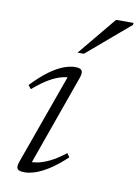

<svg xmlns="http://www.w3.org/2000/svg" viewBox="-81 -745 586 810"><g transform="rotate(10 212.5 -340.0)"><path d="M52.5 -31.5 196 -431.5 209.5 -417Q191 -418 167.2 -412.2Q143.5 -406.5 113.8 -389.5Q84 -372.5 46.5 -340L34 -355.5Q75.5 -399 109.2 -422.8Q143 -446.5 169.5 -455.5Q196 -464.5 214.5 -464.5Q237.5 -464.5 243.5 -455Q249.5 -445.5 241.5 -423L98 -20L85.5 -37.5Q103.5 -36 126.8 -40.2Q150 -44.5 179.2 -58.5Q208.5 -72.5 245 -101L256.5 -85Q217 -48 184.2 -27.2Q151.5 -6.5 125.8 1.8Q100 10 81 10Q56 10 50 0.8Q44 -8.5 52.5 -31.5ZM214 -526 350 -690.5H425L423.5 -681.5L241 -526Z"/></g></svg>

Font: Newsreader Light
Style: Italic
Weight: 300
Italic angle: -17°
Designer: Hugues Gentile
Foundry: Production Type
Version: Version 1.003